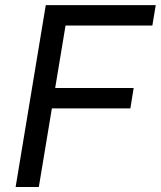

<svg xmlns="http://www.w3.org/2000/svg" viewBox="-20 -748 643 768"><path d="M42.5 0 163.1 -727.5H603L589.4 -646H242.2L200.7 -396H514.6L501.5 -314.5H187.5L135.3 0Z"/></svg>

Font: Inter
Style: Italic
Weight: 400
Italic angle: -9.3988°
Designer: Rasmus Andersson
Foundry: rsms
Version: Version 4.001;git-66647c0bb